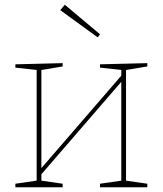

<svg xmlns="http://www.w3.org/2000/svg" viewBox="-20 -792 688 812"><path d="M603 -525V-511L513 -496V-28L603 -15V0H403V-15L493 -28V-446L155 -55V-28L245 -15V0H45V-15L135 -28V-496L45 -506V-520L245 -525V-511L155 -496V-81L493 -472V-496L403 -506V-520ZM235 -749 254 -772 403 -647 393 -634Z"/></svg>

Font: Bitter Pro Thin
Style: Regular
Weight: 250
Designer: Sol Matas, and Bitter project Authors
Foundry: Sol Matas
Version: Version 1.010